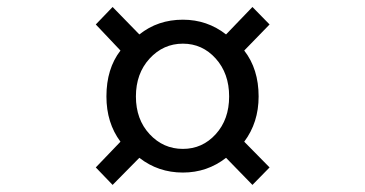

<svg xmlns="http://www.w3.org/2000/svg" viewBox="-20 -642 1040 547"><path d="M300.8 -115.2 252.9 -165 323.2 -238.3Q283.2 -292 283.2 -367.2Q283.2 -446.3 323.2 -498L252.9 -572.3L300.8 -622.1L377 -543.9Q429.7 -585.9 501 -585.9Q570.3 -585.9 624 -543.9L699.2 -622.1L748 -572.3L675.8 -498Q716.8 -445.3 716.8 -367.2Q716.8 -293 675.8 -238.3L748 -165L699.2 -115.2L624 -192.4Q570.3 -150.4 501 -150.4Q430.7 -150.4 377 -192.4ZM406.2 -259.8Q445.3 -217.8 501 -217.8Q556.6 -217.8 594.7 -259.8Q632.8 -301.8 632.8 -367.2Q632.8 -432.6 594.7 -475.1Q556.6 -517.6 501 -517.6Q445.3 -517.6 406.2 -475.1Q367.2 -432.6 367.2 -367.2Q367.2 -301.8 406.2 -259.8Z"/></svg>

Font: GenEi Gothic M Regular
Style: Regular
Weight: 400
Designer: o_tamon (Modified); [Source Han Sans]
Ryoko NISHIZUKA  (kana & ideographs); Paul D. Hunt (Latin, Greek & Cyrillic); Wenl
Version: Version 1.1a;Original Version 1.004